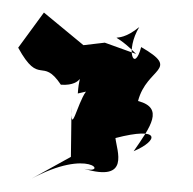

<svg xmlns="http://www.w3.org/2000/svg" viewBox="-20 -42 307 306"><path d="M117 104C103 123 92 179 94 127L93 208L28 244C123 192 153 237 114 227C188 249 166 198 164 178C237 159 233 182 193 199C220 160 242 130 200 119C214 65 269 70 205 33C194 75 179 39 202 1C160 36 150 -3 197 44L147 26L113 30L50 -22L9 34C43 96 47 48 77 93C117 96 107 63 104 107Z"/></svg>

Font: Asimov Aggro
Style: Medium
Weight: 500
Designer: Google
Version: Version 2.000980; 2014